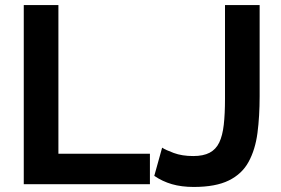

<svg xmlns="http://www.w3.org/2000/svg" viewBox="-20 -730 1115 761"><path d="M74.2 0V-710H211.5V-120.6H574.2V0ZM622.6 -144.8Q635.7 -135.8 668.6 -123.7Q701.4 -111.5 746 -111.5Q785.8 -111.5 810.9 -124.7Q835.9 -138 849 -165.2Q862 -192.4 866.9 -235.3Q871.8 -278.2 871.8 -338V-710H1009.1V-349Q1009.1 -269.1 1000.5 -203.1Q991.8 -137.1 965.5 -88.8Q939.3 -40.5 887 -14.8Q834.8 11 747.7 11Q699.5 11 661.5 0Q623.5 -11 591.5 -33Z"/></svg>

Font: Raleway Thin
Style: Regular
Weight: 100
Designer: Matt McInerney, Pablo Impallari, Rodrigo Fuenzalida
Foundry: Matt McInerney, Pablo Impallari, Rodrigo Fuenzalida
Version: Version 4.026